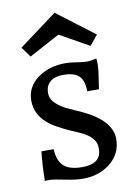

<svg xmlns="http://www.w3.org/2000/svg" viewBox="-94 -914 691 982"><g transform="rotate(-10 251.5 -423.5)"><path d="M429.7 -586.4Q431.2 -577.6 431.2 -554.7Q431.2 -531.7 425.8 -498L415.5 -429.2H355Q354 -486.8 329.1 -509.8Q303.7 -533.2 247.6 -533.2Q182.1 -533.2 162.1 -489.3Q155.8 -474.1 155.8 -454.3Q155.8 -434.6 165.3 -419.4Q174.8 -404.3 190.4 -391.6Q215.8 -371.1 251.5 -355.5L309.6 -329.6Q456.5 -261.2 458.5 -166.5Q459.5 -86.4 396.5 -37.6Q339.4 7.3 257.8 7.3Q218.8 7.3 174.3 -2Q103.5 -16.1 92.8 -16.1H74.2Q66.9 -16.1 61.5 -15.1Q63.5 -107.9 70.8 -167.5H134.3Q136.7 -107.4 166.7 -79.6Q196.8 -51.8 262.2 -51.8Q336.4 -51.8 355.5 -93.8Q362.3 -108.9 362.3 -133.5Q362.3 -158.2 349.4 -176.3Q336.4 -194.3 317.1 -207Q297.9 -219.7 275.1 -229Q252.4 -238.3 227.8 -249.8Q203.1 -261.2 173.6 -276.9Q144 -292.5 120.1 -313.5Q65.4 -361.8 64.5 -429.2Q63.5 -504.4 128.9 -549.8Q188 -590.3 268.1 -590.3Q290.5 -590.3 314.9 -586.4Q360.8 -579.1 379.9 -579.1Q398.9 -579.1 429.7 -586.4ZM62 -707 259.8 -854 454.1 -706.5 412.1 -654.8 259.8 -740.2 100.6 -654.8Z"/></g></svg>

Font: HeadlandOne
Style: Regular
Weight: 400
Designer: Gary Lonergan
Foundry: Sorkin Type Co.
Version: Version 1.002